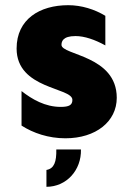

<svg xmlns="http://www.w3.org/2000/svg" viewBox="-20 -526 510 740"><path d="M243 -506C133 -506 44 -452 44 -339C44 -181 259 -190 259 -141C259 -121 246 -114 214 -114C154 -114 104 -143 63 -175V-42C108 -13 167 7 232 7C350 7 430 -58 430 -149C430 -313 217 -313 217 -353C217 -365 221 -387 271 -387C306 -387 346 -373 386 -351V-465C345 -490 294 -506 243 -506ZM197 50C198 97 189 124 159 129V194C236 194 294 130 292 50Z"/></svg>

Font: Maven Pro
Style: Black
Weight: 900
Designer: Joe Prince
Foundry: Joe Prince
Version: Version 1.003